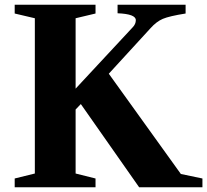

<svg xmlns="http://www.w3.org/2000/svg" viewBox="-20 -790 874 810"><path d="M42 0V-37L127 -58V-713L42 -733V-770H383V-733L299 -713V-416L539 -674Q553 -688 553 -705Q553 -731 476 -734V-770H763V-733Q694 -722 667 -710.5Q640 -699 615 -671L439 -479L743 -56L834 -37V0H567L321 -351L299 -328V-58L383 -37V0Z"/></svg>

Font: Libre Caslon Text
Style: Bold
Weight: 700
Designer: Pablo Impallari, Rodrigo Fuenzalida
Foundry: Pablo Impallari, Rodrigo Fuenzalida
Version: Version 1.002